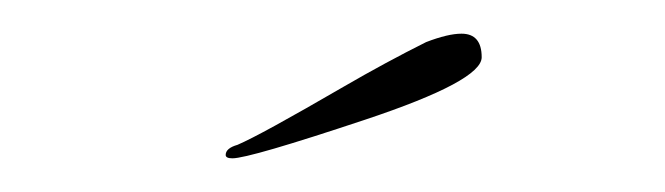

<svg xmlns="http://www.w3.org/2000/svg" viewBox="-20 -396 395 114"><path d="M118 -302Q114 -302 114 -304Q114 -308 121 -310Q128 -313 143.5 -321.5Q159 -330 184 -344.5Q209 -359 233 -371Q246 -376 254 -376Q266 -376 266 -362Q266 -348 197 -325Q128 -302 118 -302Z"/></svg>

Font: Herr Von Muellerhoff
Style: Regular
Weight: 400
Designer: Alejandro Paul
Foundry: Alejandro Paul
Version: Version 1.000